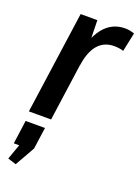

<svg xmlns="http://www.w3.org/2000/svg" viewBox="-154 -616 692 950"><g transform="rotate(20 192.0 -140.5)"><path d="M103 -540H191L195 -364L144 0H27ZM160 -324Q175 -434 219.5 -491.5Q264 -549 335 -549Q348 -549 360.5 -546.5Q373 -544 384 -540L363 -441Q341 -448 314 -448Q261 -448 229 -411Q197 -374 187 -302ZM130 50 114 164 55 268 11 254 65 102 107 174H11L28 50Z"/></g></svg>

Font: Pathway Extreme Condensed SemiBold
Style: Italic
Weight: 600
Width: 3
Italic angle: -8°
Version: Version 1.001;gftools[0.9.26]